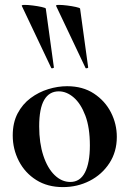

<svg xmlns="http://www.w3.org/2000/svg" viewBox="-20 -751 529 784"><path d="M237 13Q174 13 128 -16Q82 -45 57 -93.5Q32 -142 32 -198Q32 -250 52 -288Q72 -326 105 -350.5Q138 -375 177 -387Q216 -399 254 -399Q318 -399 363.5 -369Q409 -339 433 -292Q457 -245 457 -192Q457 -131 426.5 -84.5Q396 -38 346 -12.5Q296 13 237 13ZM267 -8Q307 -8 327 -47Q347 -86 347 -157Q347 -230 328.5 -279Q310 -328 281 -353Q252 -378 220 -378Q181 -378 160.5 -343Q140 -308 140 -235Q140 -167 157 -115.5Q174 -64 203 -36Q232 -8 267 -8ZM329 -474Q330 -471 335.5 -472.5Q341 -474 340 -476L307 -716Q306 -719 290 -722.5Q274 -726 254.5 -728.5Q235 -731 221 -731Q207 -731 209 -727ZM189 -474Q190 -471 195.5 -472.5Q201 -474 200 -476L167 -716Q166 -719 150 -722.5Q134 -726 114.5 -728.5Q95 -731 81 -731Q67 -731 69 -727Z"/></svg>

Font: Cormorant Garamond Light
Style: Regular
Weight: 300
Designer: Christian Thalmann (Catharsis Fonts)
Foundry: Catharsis Fonts
Version: Version 4.001